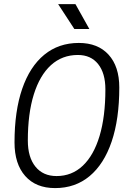

<svg xmlns="http://www.w3.org/2000/svg" viewBox="-20 -914 626 943"><path d="M250.5 9.8Q156.2 9.8 103.8 -49.6Q51.3 -108.9 51.3 -214.4Q51.3 -368.2 88.9 -477.5Q126.5 -586.9 197.3 -645Q268.1 -703.1 367.2 -703.1Q460.9 -703.1 513.4 -645.3Q565.9 -587.4 565.9 -484.4Q565.9 -329.1 528.3 -218.5Q490.7 -107.9 420.2 -49.1Q349.6 9.8 250.5 9.8ZM257.8 -49.3Q333 -49.3 386.7 -100.1Q440.4 -150.9 469 -246.1Q497.6 -341.3 497.6 -475.1Q497.6 -554.7 461.9 -599.4Q426.3 -644 362.3 -644Q285.2 -644 230.2 -594Q175.3 -543.9 146 -450Q116.7 -356 116.7 -223.6Q116.7 -141.6 154.1 -95.5Q191.4 -49.3 257.8 -49.3ZM345.2 -771.5 265.6 -893.6H350.6L418.9 -771.5Z"/></svg>

Font: Cascadia Mono Light
Style: Italic
Weight: 300
Italic angle: -10°
Monospace: yes
Designer: Aaron Bell
Foundry: Saja Typeworks
Version: Version 2404.023; ttfautohint (v1.8.4)